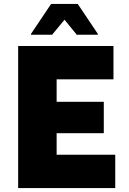

<svg xmlns="http://www.w3.org/2000/svg" viewBox="-20 -953 653 973"><path d="M72 0V-720H267V0ZM176 0V-169H564V0ZM176 -278V-437H506V-278ZM176 -551V-720H555V-551ZM137 -777V-781L239 -933H374L476 -781V-777H369L307 -853L244 -777Z"/></svg>

Font: Kufam ExtraBold
Style: Regular
Weight: 800
Designer: Wael Morcos, Artur Schmal
Foundry: Original Type
Version: Version 1.300; ttfautohint (v1.8.3)